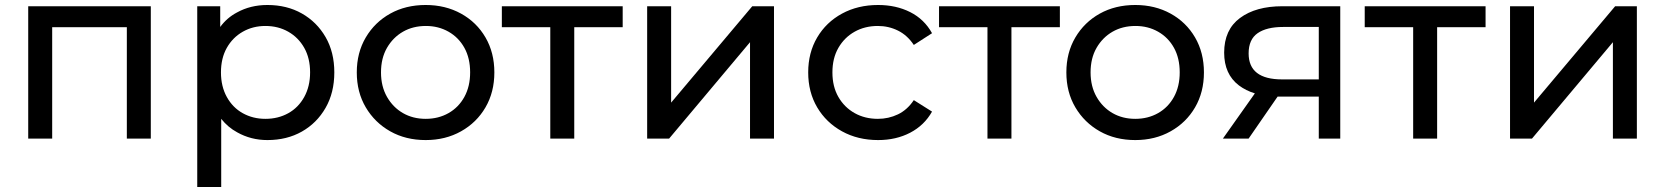

<svg xmlns="http://www.w3.org/2000/svg" viewBox="-20 -555 6669 769"><path d="M93 0V-530H584V0H488V-446H189V0Z M1051 6Q985 6 930 -25Q893 -45 866 -79V194H770V-530H862V-447Q889 -484 929 -505Q983 -535 1051 -535Q1129 -535 1189 -501Q1249 -467 1284 -406.5Q1319 -346 1319 -265Q1319 -184 1284 -123Q1249 -62 1189 -28Q1129 6 1051 6ZM1043 -79Q1094 -79 1134.5 -101.5Q1175 -124 1198.5 -166.5Q1222 -209 1222 -265Q1222 -322 1198.5 -363.5Q1175 -405 1134.5 -428Q1094 -451 1043 -451Q993 -451 952.5 -428Q912 -405 888.5 -363.5Q865 -322 865 -265Q865 -209 888.5 -166.5Q912 -124 952.5 -101.5Q993 -79 1043 -79Z M1685 6Q1605 6 1543 -29Q1481 -64 1445 -125Q1409 -186 1409 -265Q1409 -344 1445 -405Q1481 -466 1543 -500.5Q1605 -535 1685 -535Q1764 -535 1826.5 -500.5Q1889 -466 1924.5 -405Q1960 -344 1960 -265Q1960 -186 1924.5 -125Q1889 -64 1826.5 -29Q1764 6 1685 6ZM1685 -79Q1736 -79 1776.5 -102Q1817 -125 1840 -167Q1863 -209 1863 -265Q1863 -322 1840 -363.5Q1817 -405 1776.5 -428Q1736 -451 1686 -451Q1634 -451 1594 -428Q1554 -405 1530 -363.5Q1506 -322 1506 -265Q1506 -209 1530 -167Q1554 -125 1594 -102Q1634 -79 1685 -79Z M2184 0V-446H1990V-530H2474V-446H2280V0Z M2572 0V-530H2668V-144L2993 -530H3080V0H2984V-386L2660 0Z M3497 6Q3416 6 3352.5 -29Q3289 -64 3253 -125Q3217 -186 3217 -265Q3217 -344 3253 -405Q3289 -466 3352.5 -500.5Q3416 -535 3497 -535Q3569 -535 3625.5 -506.5Q3682 -478 3713 -422L3640 -375Q3614 -414 3576.5 -432.5Q3539 -451 3496 -451Q3444 -451 3403 -428Q3362 -405 3338 -363.5Q3314 -322 3314 -265Q3314 -208 3338 -166.5Q3362 -125 3403 -102Q3444 -79 3496 -79Q3539 -79 3576.5 -97Q3614 -115 3640 -154L3713 -108Q3682 -53 3625.5 -23.5Q3569 6 3497 6Z M3935 0V-446H3741V-530H4225V-446H4031V0Z M4527 6Q4447 6 4385 -29Q4323 -64 4287 -125Q4251 -186 4251 -265Q4251 -344 4287 -405Q4323 -466 4385 -500.5Q4447 -535 4527 -535Q4606 -535 4668.5 -500.5Q4731 -466 4766.5 -405Q4802 -344 4802 -265Q4802 -186 4766.5 -125Q4731 -64 4668.5 -29Q4606 6 4527 6ZM4527 -79Q4578 -79 4618.5 -102Q4659 -125 4682 -167Q4705 -209 4705 -265Q4705 -322 4682 -363.5Q4659 -405 4618.5 -428Q4578 -451 4528 -451Q4476 -451 4436 -428Q4396 -405 4372 -363.5Q4348 -322 4348 -265Q4348 -209 4372 -167Q4396 -125 4436 -102Q4476 -79 4527 -79Z M5262 0V-168H5108Q5102 -168 5097 -168L4981 0H4878L5006 -181Q4970 -192 4942 -213Q4883 -258 4883 -344Q4883 -436 4946.5 -483Q5010 -530 5116 -530H5348V0ZM5262 -237V-447H5119Q5053 -447 5017 -422Q4981 -397 4981 -341Q4981 -237 5115 -237Z M5640 0V-446H5446V-530H5930V-446H5736V0Z M6028 0V-530H6124V-144L6449 -530H6536V0H6440V-386L6116 0Z"/></svg>

Font: Montserrat Z Med
Style: Regular
Weight: 500
Designer: Julieta Ulanovsky
Foundry: Julieta Ulanovsky
Version: Version 8.000